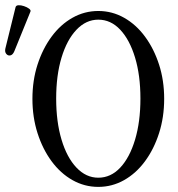

<svg xmlns="http://www.w3.org/2000/svg" viewBox="-20 -719 697 752"><path d="M365 13Q311 13 264 -13.5Q217 -40 182 -87.5Q147 -135 127 -197.5Q107 -260 107 -332Q107 -404 127 -466Q147 -528 182 -575.5Q217 -623 264 -649.5Q311 -676 365 -676Q419 -676 466 -649.5Q513 -623 548 -575.5Q583 -528 603 -466Q623 -404 623 -332Q623 -260 603 -197.5Q583 -135 548 -87.5Q513 -40 466 -13.5Q419 13 365 13ZM365 -23Q414 -23 451 -62.5Q488 -102 509 -172Q530 -242 530 -333Q530 -424 509 -493.5Q488 -563 451 -602.5Q414 -642 365 -642Q317 -642 279.5 -602.5Q242 -563 221 -493.5Q200 -424 200 -333Q200 -242 221 -172Q242 -102 279.5 -62.5Q317 -23 365 -23ZM36 -518Q30 -504 20.5 -502Q11 -500 4.5 -508Q-2 -516 1 -529L41 -691Q43 -698 52.5 -698.5Q62 -699 74 -695Q86 -691 94 -685Q102 -679 99 -673Z"/></svg>

Font: Junicode Two Beta Condensed
Style: Regular
Weight: 400
Width: 3
Designer: Peter S. Baker
Foundry: Briery Creek Software
Version: Version 1.053; ttfautohint (v1.8.4)